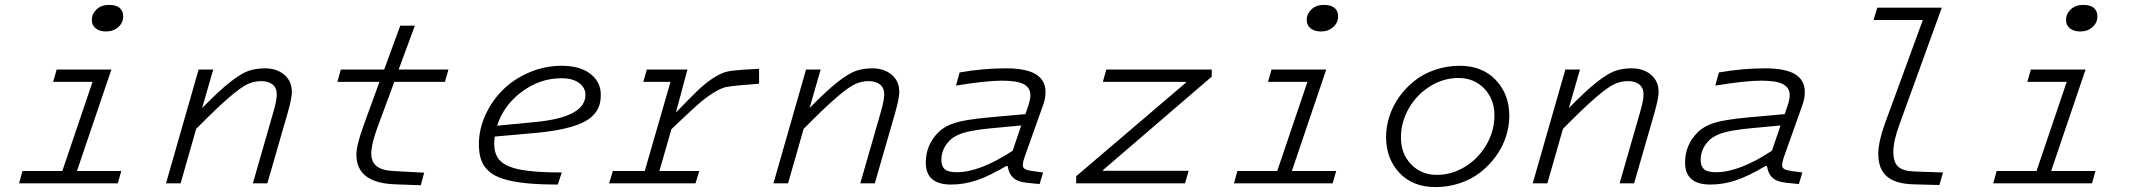

<svg xmlns="http://www.w3.org/2000/svg" viewBox="-20 -741 8633 776"><path d="M408.2 -613.8Q382.8 -613.8 366.9 -626.2Q351.1 -638.7 351.1 -661.1Q351.1 -684.6 370.1 -702.9Q389.2 -721.2 420.9 -721.2Q449.2 -721.2 463.6 -709Q478 -696.8 478 -674.8Q478 -649.4 458.3 -631.6Q438.5 -613.8 408.2 -613.8ZM70.8 -49.8H231.9L354 -410.2H194.8L209 -460H430.2L291 -49.8H470.2L456.1 0H57.1Z M841.8 -460 796.9 -304.2Q864.7 -373.5 908.7 -408.2Q952.6 -442.9 982.7 -453.9Q1012.7 -464.8 1050.8 -464.8Q1098.6 -464.8 1129.2 -438.7Q1159.7 -412.6 1159.7 -369.1Q1159.7 -344.7 1142.6 -284.2L1060.5 0H1002L1085.9 -292Q1098.6 -335.9 1098.6 -359.9Q1098.6 -385.7 1081.8 -399.4Q1064.9 -413.1 1035.6 -413.1Q1006.3 -413.1 980 -400.6Q953.6 -388.2 905.5 -346.9Q857.4 -305.7 772.9 -220.2L710 0H650.9L782.7 -460Z M1503.4 -220.2Q1480.5 -155.8 1480.5 -121.1Q1480.5 -86.4 1502.4 -69.3Q1524.4 -52.2 1569.3 -49.8L1694.3 -43L1680.7 7.8L1575.7 3.9Q1420.4 -2 1420.4 -116.2Q1420.4 -152.8 1448.7 -231.9L1513.7 -410.2H1343.8L1357.4 -460H1532.7L1597.7 -637.2H1656.7L1591.3 -460H1792.5L1778.3 -410.2H1573.7Z M2250.5 -43.9 2234.4 4.9Q2158.2 4.9 2104.5 -0.7Q2050.8 -6.3 2013.7 -18.1Q1976.6 -29.8 1955.1 -49.6Q1933.6 -69.3 1924.6 -95.2Q1915.5 -121.1 1915.5 -158.2Q1915.5 -218.3 1941.7 -275.9Q1967.8 -333.5 2012 -377.4Q2056.2 -421.4 2118.7 -448.2Q2181.2 -475.1 2249.5 -475.1Q2324.2 -475.1 2366.2 -442.6Q2408.2 -410.2 2408.2 -357.9Q2408.2 -333.5 2402.1 -314.5Q2396 -295.4 2379.2 -276.9Q2362.3 -258.3 2333.7 -244.9Q2305.2 -231.4 2258.5 -220.7Q2211.9 -210 2148.4 -204.1L1979.5 -189Q1977.5 -169.4 1977.5 -159.2Q1977.5 -114.3 2003.2 -89.8Q2028.8 -65.4 2086.9 -54.7Q2145 -43.9 2250.5 -43.9ZM2249.5 -424.8Q2162.1 -424.8 2088.6 -369.9Q2015.1 -314.9 1989.3 -232.9L2145.5 -248Q2346.2 -267.6 2346.2 -357.9Q2346.2 -386.2 2320.6 -405.5Q2294.9 -424.8 2249.5 -424.8Z M2457 -49.8H2585.9L2689.9 -410.2H2580.1L2594.2 -460H2758.3L2711.9 -286.1Q2769.5 -346.2 2801.3 -376.5Q2833 -406.7 2863.8 -426.3Q2894.5 -445.8 2917.5 -451.2Q2940.4 -456.5 2979 -459L3047.9 -462.9V-402.8L2968.3 -396Q2930.7 -392.6 2912.4 -388.7Q2894 -384.8 2862.3 -365.2Q2830.6 -345.7 2796.4 -314.9Q2762.2 -284.2 2693.8 -219.2L2645 -49.8H2806.2L2791 0H2441.9Z M3296.9 -460 3252 -304.2Q3319.8 -373.5 3363.8 -408.2Q3407.7 -442.9 3437.7 -453.9Q3467.8 -464.8 3505.9 -464.8Q3553.7 -464.8 3584.2 -438.7Q3614.7 -412.6 3614.7 -369.1Q3614.7 -344.7 3597.7 -284.2L3515.6 0H3457L3541 -292Q3553.7 -335.9 3553.7 -359.9Q3553.7 -385.7 3536.9 -399.4Q3520 -413.1 3490.7 -413.1Q3461.4 -413.1 3435.1 -400.6Q3408.7 -388.2 3360.6 -346.9Q3312.5 -305.7 3228 -220.2L3165 0H3106L3237.8 -460Z M4119.6 -102.1Q4113.8 -83.5 4113.8 -74.2Q4113.8 -63 4122.3 -57.9Q4130.9 -52.7 4151.9 -49.8L4195.8 -43.9L4181.6 2.9L4132.8 -2Q4094.2 -5.4 4075.7 -22Q4057.1 -38.6 4052.7 -69.8H4046.4Q3979 -29.8 3928 -12.5Q3877 4.9 3823.7 4.9Q3721.7 4.9 3721.7 -84Q3721.7 -155.3 3772.5 -206.1Q3797.9 -231.4 3839.1 -244.4Q3880.4 -257.3 3972.7 -266.1L4124.5 -279.8L4138.7 -321.8Q4144.5 -341.8 4144.5 -356Q4144.5 -386.2 4117.9 -400.6Q4091.3 -415 4029.8 -415Q3965.3 -415 3843.8 -395L3858.4 -448.2Q3953.1 -464.8 4045.4 -464.8Q4127.4 -464.8 4166.5 -440.9Q4205.6 -417 4205.6 -369.1Q4205.6 -343.3 4196.8 -318.8ZM3846.7 -44.9Q3940.4 -44.9 4072.8 -131.8L4107.4 -233.9L3982.4 -222.2Q3905.3 -214.4 3871.1 -203.1Q3836.9 -191.9 3818.8 -173.8Q3784.7 -139.6 3784.7 -94.2Q3784.7 -69.3 3798.3 -57.1Q3812 -44.9 3846.7 -44.9Z M4329.6 0V-28.8L4773.4 -407.2V-410.2H4437.5L4451.2 -460H4877.4V-431.2L4437.5 -53.2V-50.8H4784.2L4769.5 0Z M5318.4 -613.8Q5293 -613.8 5277.1 -626.2Q5261.2 -638.7 5261.2 -661.1Q5261.2 -684.6 5280.3 -702.9Q5299.3 -721.2 5331.1 -721.2Q5359.4 -721.2 5373.8 -709Q5388.2 -696.8 5388.2 -674.8Q5388.2 -649.4 5368.4 -631.6Q5348.6 -613.8 5318.4 -613.8ZM4981 -49.8H5142.1L5264.2 -410.2H5105L5119.1 -460H5340.3L5201.2 -49.8H5380.4L5366.2 0H4967.3Z M5879.9 -475.1Q5971.7 -475.1 6025.9 -417.2Q6080.1 -359.4 6080.1 -272.9Q6080.1 -230.5 6066.4 -188.5Q6052.7 -146.5 6026.4 -110.1Q6000 -73.7 5964.4 -45.4Q5928.7 -17.1 5881.3 -1Q5834 15.1 5781.7 15.1Q5689.9 15.1 5636 -42.5Q5582 -100.1 5582 -187Q5582 -229.5 5595.7 -271.5Q5609.4 -313.5 5635.5 -349.9Q5661.6 -386.2 5697.3 -414.6Q5732.9 -442.9 5780.3 -459Q5827.6 -475.1 5879.9 -475.1ZM5787.1 -34.2Q5848.1 -34.2 5902.1 -67.6Q5956.1 -101.1 5988 -156.7Q6020 -212.4 6020 -274.9Q6020 -340.3 5978.8 -383.1Q5937.5 -425.8 5875 -425.8Q5814 -425.8 5760 -392.3Q5706.1 -358.9 5674.1 -303.2Q5642.1 -247.6 5642.1 -185.1Q5642.1 -119.6 5683.3 -76.9Q5724.6 -34.2 5787.1 -34.2Z M6365.7 -460 6320.8 -304.2Q6388.7 -373.5 6432.6 -408.2Q6476.6 -442.9 6506.6 -453.9Q6536.6 -464.8 6574.7 -464.8Q6622.6 -464.8 6653.1 -438.7Q6683.6 -412.6 6683.6 -369.1Q6683.6 -344.7 6666.5 -284.2L6584.5 0H6525.9L6609.9 -292Q6622.6 -335.9 6622.6 -359.9Q6622.6 -385.7 6605.7 -399.4Q6588.9 -413.1 6559.6 -413.1Q6530.3 -413.1 6503.9 -400.6Q6477.5 -388.2 6429.4 -346.9Q6381.3 -305.7 6296.9 -220.2L6233.9 0H6174.8L6306.6 -460Z M7188.5 -102.1Q7182.6 -83.5 7182.6 -74.2Q7182.6 -63 7191.2 -57.9Q7199.7 -52.7 7220.7 -49.8L7264.6 -43.9L7250.5 2.9L7201.7 -2Q7163.1 -5.4 7144.5 -22Q7126 -38.6 7121.6 -69.8H7115.2Q7047.9 -29.8 6996.8 -12.5Q6945.8 4.9 6892.6 4.9Q6790.5 4.9 6790.5 -84Q6790.5 -155.3 6841.3 -206.1Q6866.7 -231.4 6908 -244.4Q6949.2 -257.3 7041.5 -266.1L7193.4 -279.8L7207.5 -321.8Q7213.4 -341.8 7213.4 -356Q7213.4 -386.2 7186.8 -400.6Q7160.2 -415 7098.6 -415Q7034.2 -415 6912.6 -395L6927.2 -448.2Q7022 -464.8 7114.3 -464.8Q7196.3 -464.8 7235.4 -440.9Q7274.4 -417 7274.4 -369.1Q7274.4 -343.3 7265.6 -318.8ZM6915.5 -44.9Q7009.3 -44.9 7141.6 -131.8L7176.3 -233.9L7051.3 -222.2Q6974.1 -214.4 6939.9 -203.1Q6905.8 -191.9 6887.7 -173.8Q6853.5 -139.6 6853.5 -94.2Q6853.5 -69.3 6867.2 -57.1Q6880.9 -44.9 6915.5 -44.9Z M7599.1 -244.1 7751.5 -660.2H7552.2L7567.4 -710H7828.1L7656.2 -235.8Q7632.3 -170.9 7632.3 -127Q7632.3 -85 7652.1 -67.1Q7671.9 -49.3 7717.3 -47.9L7833 -43.9L7818.4 6.8L7710.4 3.9Q7639.6 1.5 7605.5 -28.6Q7571.3 -58.6 7571.3 -119.1Q7571.3 -167 7599.1 -244.1Z M8387.2 -613.8Q8361.8 -613.8 8345.9 -626.2Q8330.1 -638.7 8330.1 -661.1Q8330.1 -684.6 8349.1 -702.9Q8368.2 -721.2 8399.9 -721.2Q8428.2 -721.2 8442.6 -709Q8457 -696.8 8457 -674.8Q8457 -649.4 8437.3 -631.6Q8417.5 -613.8 8387.2 -613.8ZM8049.8 -49.8H8210.9L8333 -410.2H8173.8L8188 -460H8409.2L8270 -49.8H8449.2L8435.1 0H8036.1Z"/></svg>

Font: IntelOne Mono Light
Style: Italic
Weight: 300
Italic angle: -16°
Designer: Fred Shallcrass
Foundry: Frere-Jones Type LLC
Version: Version 1.200;hotconv 1.1.0;makeotfexe 2.6.0;FJTRelease1.2